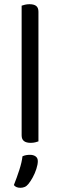

<svg xmlns="http://www.w3.org/2000/svg" viewBox="-20 -675 286 914"><path d="M83 -264 163 -252V-2Q158 0 148 2.5Q138 5 126 5Q105 5 94 -3.5Q83 -12 83 -31ZM163 -214 83 -225V-648Q88 -650 98.5 -652.5Q109 -655 120 -655Q142 -655 152.5 -646.5Q163 -638 163 -619ZM115 201Q107 211 97.5 215Q88 219 77 219Q56 219 46 206Q60 171 72 134Q84 97 87 69Q96 65 104.5 63.5Q113 62 123 62Q139 62 149.5 69.5Q160 77 160 92Q160 108 153 129.5Q146 151 135.5 170Q125 189 115 201Z"/></svg>

Font: Baloo Bhaina 2
Style: Regular
Weight: 400
Designer: Yesha Goshar, Manish Minz, Shuchita Grover and Ek Type
Foundry: Ek Type
Version: Version 1.700